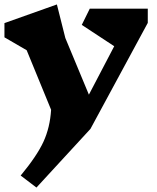

<svg xmlns="http://www.w3.org/2000/svg" viewBox="-27 -580 707 864"><path d="M638 -477 380 0 137 264 66 210Q139 122 168.5 58Q198 -6 203 -86L93 -354L-7 -412V-476L229 -560L267 -409L373 -154L487 -372L341 -468L377 -541H638Z"/></svg>

Font: Inknut Antiqua ExtraBold
Style: Regular
Weight: 800
Designer: Claus Eggers Sørensen
Foundry: Claus Eggers Sørensen
Version: Version 1.003; ttfautohint (v1.8.2) -l 8 -r 50 -G 200 -x 14 